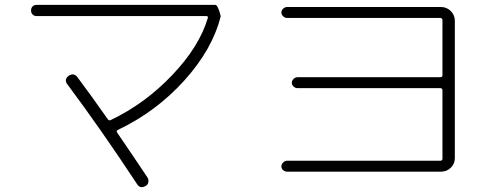

<svg xmlns="http://www.w3.org/2000/svg" viewBox="-20 -727 2040 788"><path d="M129.9 -661.1Q120.1 -661.1 113.8 -667.5Q107.4 -673.8 107.4 -684.1Q107.4 -694.3 113.8 -700.7Q120.1 -707 129.9 -707H863.3Q869.1 -707 874.5 -695.3Q879.9 -683.6 882.8 -671.9L885.7 -661.1V-660.2Q852.5 -525.4 736.8 -397Q621.1 -268.6 462.9 -193.4Q456.1 -190.4 460.9 -182.6Q518.6 -98.6 585 1Q590.8 9.8 588.9 20.5Q586.9 31.2 578.1 36.1Q555.7 48.8 543 29.3Q393.6 -197.3 255.9 -381.8Q242.2 -400.4 261.7 -416Q283.2 -429.7 297.9 -410.2Q358.4 -329.1 421.9 -238.3Q427.7 -230.5 434.6 -234.4Q574.2 -300.8 686 -418Q797.9 -535.2 833 -653.3Q835 -661.1 826.2 -661.1Z M1787.1 -67.4Q1795.9 -67.4 1795.9 -75.2V-356.4Q1795.9 -365.2 1787.1 -365.2H1201.2Q1192.4 -365.2 1185.1 -371.6Q1177.7 -377.9 1177.7 -387.2Q1177.7 -396.5 1185.1 -403.3Q1192.4 -410.2 1201.2 -410.2H1787.1Q1795.9 -410.2 1795.9 -418V-644.5Q1795.9 -652.3 1787.1 -653.3H1158.2Q1149.4 -653.3 1142.1 -660.2Q1134.8 -667 1134.8 -675.8Q1134.8 -684.6 1142.1 -691.4Q1149.4 -698.2 1158.2 -698.2H1790Q1813.5 -698.2 1830.1 -681.6Q1846.7 -665 1846.7 -641.6V-78.1Q1846.7 -54.7 1830.1 -38.6Q1813.5 -22.5 1790 -22.5H1158.2Q1149.4 -22.5 1142.1 -28.8Q1134.8 -35.2 1134.8 -43.9Q1134.8 -52.7 1142.1 -60.1Q1149.4 -67.4 1158.2 -67.4Z"/></svg>

Font: Rounded-X Mgen+ 1m light
Style: Regular
Weight: 200
Designer: [Source Han Sans]
Ryoko NISHIZUKA  (kana & ideographs); Paul D. Hunt (Latin, Greek & Cyrillic); Wenlong ZHANG  (bopomofo
Version: Version 1.059.20150602